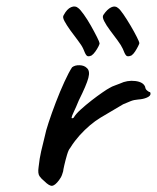

<svg xmlns="http://www.w3.org/2000/svg" viewBox="-20 -600 492 602"><path d="M119 -32Q110 -39 104 -47.5Q98 -56 101 -76Q104 -104 109 -125.5Q114 -147 121 -175Q123 -187 132.5 -216Q142 -245 155 -279Q168 -313 182 -343.5Q196 -374 206 -389Q215 -396 229.5 -395.5Q244 -395 252 -387Q263 -378 257 -355.5Q251 -333 227 -285Q218 -263 211.5 -249.5Q205 -236 204.5 -231.5Q204 -227 211 -231Q217 -242 233 -256.5Q249 -271 267 -285Q285 -299 301 -310Q317 -321 323 -324Q331 -329 341.5 -332.5Q352 -336 356 -338Q379 -349 404 -346Q429 -343 435 -328Q436 -320 441.5 -316Q447 -312 447 -312Q451 -312 451.5 -309Q452 -306 452 -306Q452 -299 440.5 -294Q429 -289 413 -288Q400 -287 390 -283Q380 -279 366 -273Q328 -251 295 -231Q262 -211 230 -176Q223 -168 215.5 -158.5Q208 -149 200 -136Q195 -131 190 -114Q185 -97 181.5 -81.5Q178 -66 178 -63Q178 -63 175 -53.5Q172 -44 165 -35Q153 -19 144 -17.5Q135 -16 119 -32ZM267 -426Q256 -421 251.5 -426Q247 -431 241 -447Q236 -458 224 -473.5Q212 -489 200.5 -505Q189 -521 182 -534Q175 -547 180 -553Q190 -572 203 -577.5Q216 -583 225 -575Q231 -571 242.5 -555Q254 -539 265 -519.5Q276 -500 284 -484Q292 -468 292 -465Q293 -463 289 -455Q285 -447 279 -438.5Q273 -430 267 -426ZM392 -426Q380 -421 375.5 -426Q371 -431 365 -447Q360 -458 348.5 -473.5Q337 -489 325 -505Q313 -521 306.5 -534Q300 -547 304 -553Q316 -571 328.5 -577Q341 -583 350 -575Q356 -571 367 -555Q378 -539 389.5 -519.5Q401 -500 409 -484Q417 -468 417 -465Q417 -463 413 -455Q409 -447 403.5 -438.5Q398 -430 392 -426Z"/></svg>

Font: Caveat Medium
Style: Regular
Weight: 500
Designer: Pablo Impallari
Foundry: Pablo Impallari
Version: Version 2.000